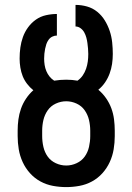

<svg xmlns="http://www.w3.org/2000/svg" viewBox="-20 -755 540 783"><path d="M250 8Q223 8 196 3Q169 -2 145 -15Q121 -28 102.5 -48.5Q84 -69 72.5 -94Q61 -119 56.5 -146Q52 -173 52 -200V-222Q52 -245 55 -267.5Q58 -290 65.5 -311.5Q73 -333 86 -352.5Q99 -372 116 -387Q102 -398 90.5 -413Q79 -428 72.5 -444.5Q66 -461 63 -479.5Q60 -498 60 -516Q60 -539 63 -561Q66 -583 73.5 -604Q81 -625 94.5 -643.5Q108 -662 126.5 -675Q145 -688 167.5 -693Q190 -698 212 -698V-610Q202 -610 193 -605.5Q184 -601 178 -592.5Q172 -584 169 -575Q166 -566 164 -556Q162 -546 161 -536Q160 -526 160 -516Q160 -503 162 -490Q164 -477 169 -465Q174 -453 182 -443Q190 -433 201 -426Q213 -428 225.5 -429Q238 -430 250 -430Q262 -430 273.5 -429Q285 -428 296 -426Q309 -435 317.5 -447.5Q326 -460 331 -474.5Q336 -489 338 -504Q340 -519 340 -535Q340 -546 339 -557Q338 -568 336.5 -579.5Q335 -591 332 -602Q329 -613 323.5 -623Q318 -633 308.5 -640Q299 -647 288 -647V-735Q312 -735 335 -728.5Q358 -722 376.5 -707Q395 -692 407.5 -671.5Q420 -651 427.5 -628.5Q435 -606 437.5 -582Q440 -558 440 -535Q440 -514 437 -494Q434 -474 427 -455Q420 -436 408.5 -419Q397 -402 381 -389Q399 -374 412.5 -354.5Q426 -335 434 -313.5Q442 -292 445 -268.5Q448 -245 448 -222V-200Q448 -173 443.5 -146Q439 -119 427.5 -94Q416 -69 397.5 -48.5Q379 -28 355 -15Q331 -2 304 3Q277 8 250 8ZM250 -80Q272 -80 292.5 -89.5Q313 -99 325.5 -116.5Q338 -134 343 -156Q348 -178 348 -200V-222Q348 -244 343 -265.5Q338 -287 325.5 -305Q313 -323 292.5 -332.5Q272 -342 250 -342Q228 -342 207.5 -332.5Q187 -323 174.5 -305Q162 -287 157 -265.5Q152 -244 152 -222V-200Q152 -178 157 -156Q162 -134 174.5 -116.5Q187 -99 207.5 -89.5Q228 -80 250 -80Z"/></svg>

Font: Iosevka Semibold
Style: Regular
Weight: 600
Monospace: yes
Designer: Belleve Invis
Foundry: Belleve Invis
Version: Version 33.2.3; ttfautohint (v1.8.4)